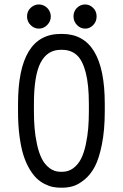

<svg xmlns="http://www.w3.org/2000/svg" viewBox="-20 -852 565 884"><path d="M213.9 -776.4Q213.9 -753.9 197.5 -737.1Q181.2 -720.2 159.2 -720.2Q137.2 -720.2 120.8 -736.6Q104.5 -752.9 104.5 -776.4Q104.5 -800.3 121.1 -815.9Q137.7 -831.5 159.2 -831.5Q170.4 -831.5 180.7 -826.9Q190.9 -822.3 198 -814.9Q205.1 -807.6 209.5 -797.4Q213.9 -787.1 213.9 -776.4ZM372.1 -720.2Q350.6 -720.2 334.5 -736.8Q318.4 -753.4 318.4 -776.4Q318.4 -799.8 334.2 -815.7Q350.1 -831.5 372.1 -831.5Q392.6 -831.5 408.7 -815.9Q424.8 -800.3 424.8 -776.4Q424.8 -752.4 408.9 -736.3Q393.1 -720.2 372.1 -720.2ZM266.1 -622.6H259.3Q198.2 -622.6 167.2 -564Q136.2 -505.4 136.2 -372.6V-339.8Q136.2 -298.3 139.2 -262Q142.1 -225.6 150.4 -187.5Q158.7 -149.4 171.9 -122.6Q185.1 -95.7 207.5 -78.4Q230 -61 259.8 -61H266.1Q295.9 -61 318.4 -78.4Q340.8 -95.7 354 -122.6Q367.2 -149.4 375.2 -187.5Q383.3 -225.6 386.2 -261.7Q389.2 -297.9 389.2 -339.8V-373.5Q389.2 -462.9 374.5 -518.8Q359.9 -574.7 333.3 -598.6Q306.6 -622.6 266.1 -622.6ZM462.4 -373.5V-339.8Q462.4 -252.9 449.2 -187.3Q436 -121.6 416.5 -84.7Q397 -47.9 369.1 -25.1Q341.3 -2.4 317.1 4.9Q293 12.2 266.1 12.2H259.8Q241.2 12.2 223.9 8.8Q206.5 5.4 186.3 -4.6Q166 -14.6 149.2 -30.5Q132.3 -46.4 116 -73.7Q99.6 -101.1 88.1 -137Q76.7 -172.9 69.8 -224.9Q63 -276.9 63 -339.8V-372.6Q63 -695.8 259.3 -695.8H266.1Q462.4 -695.8 462.4 -373.5Z"/></svg>

Font: Anka/Coder Condensed
Style: Regular
Weight: 400
Width: 4
Monospace: yes
Version: Version 1.100